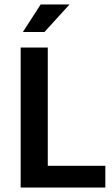

<svg xmlns="http://www.w3.org/2000/svg" viewBox="-20 -844 504 864"><path d="M73 -630H195V-98H454V0H73ZM180 -700H83L163 -824H293Z"/></svg>

Font: Mukta Mahee SemiBold
Style: Regular
Weight: 600
Designer: Shuchita Grover, Noopur Datye, Girish Dalvi, Yashodeep Gholap
Foundry: Ek Type
Version: Version 2.538;PS 1.000;hotconv 16.6.51;makeotf.lib2.5.65220;